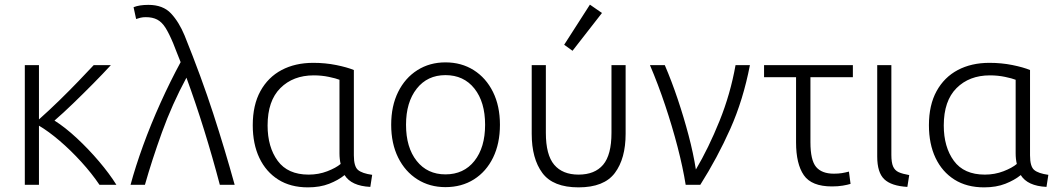

<svg xmlns="http://www.w3.org/2000/svg" viewBox="-20 -797 4567 828"><path d="M87 0V-516H148V-282Q193 -322 236.5 -364.5Q280 -407 318 -446.5Q356 -486 384 -516H458Q425 -480 382 -436.5Q339 -393 295.5 -351Q252 -309 215 -277Q261 -248 311.5 -201Q362 -154 407 -101Q452 -48 482 0H409Q376 -49 330.5 -99Q285 -149 237 -190Q189 -231 148 -255V0Z M543 0Q564 -78 597 -169Q630 -260 672 -353Q714 -446 759 -529Q750 -550 742.5 -570.5Q735 -591 727 -610Q709 -653 693.5 -677.5Q678 -702 658 -712.5Q638 -723 609 -723Q596 -723 585.5 -720.5Q575 -718 567 -715L556 -766Q581 -776 620 -776Q683 -776 717.5 -739Q752 -702 776 -644Q849 -463 899.5 -307.5Q950 -152 992 0H928Q897 -118 860.5 -235.5Q824 -353 784 -462Q722 -347 678.5 -226.5Q635 -106 605 0Z M1308 11Q1233 11 1180 -22.5Q1127 -56 1098.5 -116Q1070 -176 1070 -257Q1070 -344 1103 -404Q1136 -464 1194.5 -495Q1253 -526 1331 -526Q1383 -526 1430 -516.5Q1477 -507 1506 -495V-127Q1506 -79 1524 -64Q1542 -49 1585 -43L1577 9Q1495 5 1466 -42Q1439 -20 1399.5 -4.5Q1360 11 1308 11ZM1311 -44Q1354 -44 1391.5 -58.5Q1429 -73 1449 -90Q1444 -111 1444 -136V-453Q1429 -459 1398 -465.5Q1367 -472 1333 -472Q1244 -472 1189 -417Q1134 -362 1134 -256Q1134 -163 1177.5 -103.5Q1221 -44 1311 -44Z M1901 10Q1833 10 1780 -23.5Q1727 -57 1697 -117.5Q1667 -178 1667 -259Q1667 -340 1697 -400.5Q1727 -461 1780 -494.5Q1833 -528 1901 -528Q1970 -528 2023 -494.5Q2076 -461 2106 -400.5Q2136 -340 2136 -259Q2136 -178 2106.5 -117.5Q2077 -57 2024 -23.5Q1971 10 1901 10ZM1901 -45Q1980 -45 2026 -103Q2072 -161 2072 -259Q2072 -357 2026 -415Q1980 -473 1901 -473Q1823 -473 1777 -414.5Q1731 -356 1731 -259Q1731 -161 1777 -103Q1823 -45 1901 -45Z M2475 11Q2365 11 2319 -51Q2273 -113 2273 -220V-516H2334V-224Q2334 -129 2370 -86.5Q2406 -44 2475 -44Q2545 -44 2581 -86.5Q2617 -129 2617 -224V-516H2678V-220Q2678 -113 2631.5 -51Q2585 11 2475 11ZM2449 -578 2413 -604 2524 -777 2576 -741Z M2937 0Q2925 -75 2902 -163.5Q2879 -252 2848.5 -343Q2818 -434 2783 -516H2847Q2877 -446 2903 -368.5Q2929 -291 2949.5 -213.5Q2970 -136 2981 -66Q3036 -159 3083 -275.5Q3130 -392 3152 -516H3214Q3185 -366 3129.5 -241.5Q3074 -117 3000 0Z M3568 7Q3480 7 3446.5 -41.5Q3413 -90 3413 -183V-464H3275V-516H3658V-464H3475V-184Q3475 -106 3499.5 -77Q3524 -48 3576 -48Q3596 -48 3611 -50.5Q3626 -53 3641 -57L3648 -4Q3635 0 3614.5 3.5Q3594 7 3568 7Z M3893 9Q3824 5 3793.5 -24Q3763 -53 3763 -122V-516H3824V-129Q3824 -96 3831.5 -79Q3839 -62 3855.5 -54.5Q3872 -47 3901 -42Z M4224 11Q4149 11 4096 -22.5Q4043 -56 4014.5 -116Q3986 -176 3986 -257Q3986 -344 4019 -404Q4052 -464 4110.5 -495Q4169 -526 4247 -526Q4299 -526 4346 -516.5Q4393 -507 4422 -495V-127Q4422 -79 4440 -64Q4458 -49 4501 -43L4493 9Q4411 5 4382 -42Q4355 -20 4315.5 -4.5Q4276 11 4224 11ZM4227 -44Q4270 -44 4307.5 -58.5Q4345 -73 4365 -90Q4360 -111 4360 -136V-453Q4345 -459 4314 -465.5Q4283 -472 4249 -472Q4160 -472 4105 -417Q4050 -362 4050 -256Q4050 -163 4093.5 -103.5Q4137 -44 4227 -44Z"/></svg>

Font: Ubuntu Sans Light
Style: Regular
Weight: 300
Designer: Dalton Maag Ltd
Foundry: Dalton Maag Ltd
Version: Version 1.006; ttfautohint (v1.8.4.7-5d5b)